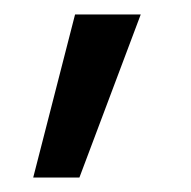

<svg xmlns="http://www.w3.org/2000/svg" viewBox="-20 -123 265 266"><path d="M26 123H90L175 -103H84Z"/></svg>

Font: Fixel Text Regular
Style: Regular
Weight: 400
Width: 4
Designer: AlfaBravo + MacPaw
Foundry: Kyrylo Tkachov, Marchela Mozhyna, Serhii Makarenko, Maria Weinstein, Zakhar Kryvoshyya
Version: Version 1.211